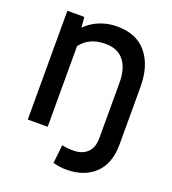

<svg xmlns="http://www.w3.org/2000/svg" viewBox="-161 -835 1042 1161"><g transform="rotate(20 360.0 -254.5)"><path d="M650 -418V-50Q650 75.5 581.5 140.2Q513 205 399 205Q353.5 205 313 193L326 75Q359.5 82 400 82Q456.5 82 489.2 50.2Q522 18.5 522 -42V-398Q522 -491.5 481.5 -541.2Q441 -591 363 -591Q258.5 -591 205 -519V0H77V-700H186L192 -633Q230.5 -672.5 282.8 -693.2Q335 -714 394 -714Q519 -714 584.5 -634.2Q650 -554.5 650 -418Z"/></g></svg>

Font: Cabin
Style: Bold
Weight: 700
Designer: Pablo Impallari
Foundry: Pablo Impallari. http://www.impallari.com Igino Marini. http://www.ikern.com
Version: Version 3.001;hotconv 1.0.109;makeotfexe 2.5.65596